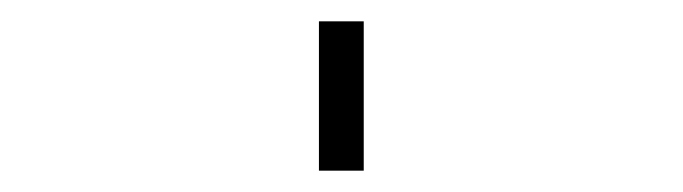

<svg xmlns="http://www.w3.org/2000/svg" viewBox="-20 60 640 180"><path d="M279 220V80H321V220Z"/></svg>

Font: Iosevka Curly XLtEx
Style: Regular
Weight: 200
Width: 7
Monospace: yes
Designer: Belleve Invis
Foundry: Belleve Invis
Version: Version 11.1.0; ttfautohint (v1.8.3)